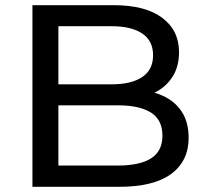

<svg xmlns="http://www.w3.org/2000/svg" viewBox="-20 -720 797 740"><path d="M105 0V-700H419Q540 -700 605 -651.5Q670 -603 670 -519Q670 -463 644.5 -423.5Q619 -384 576 -363Q576 -363 575 -363Q592 -358 607 -351Q654 -330 680.5 -289.5Q707 -249 707 -189Q707 -99 639.5 -49.5Q572 0 439 0ZM205 -395H410Q486 -395 528 -423Q570 -451 570 -507Q570 -563 528 -591Q486 -619 410 -619H205ZM205 -82H435Q518 -82 562 -109.5Q606 -137 606 -197Q606 -258 562 -286Q518 -314 435 -314H205Z"/></svg>

Font: Montserrat Z Med
Style: Regular
Weight: 500
Designer: Julieta Ulanovsky
Foundry: Julieta Ulanovsky
Version: Version 8.000